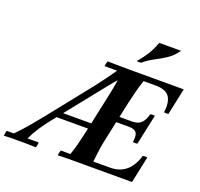

<svg xmlns="http://www.w3.org/2000/svg" viewBox="-211 -1108 1334 1283"><g transform="rotate(20 456.0 -467.0)"><path d="M863 -189Q879 -192 895 -189L855 0H477Q443 0 403 0Q363 0 328 2Q328 -6 330.5 -17Q333 -28 336 -35H404Q419 -77 430 -121Q441 -165 451 -210L511 -490Q518 -521 523.5 -551.5Q529 -582 533 -607Q521 -594 509.5 -580Q498 -566 485 -550L213 -210Q176 -164 148 -122Q120 -80 99 -35H179Q178 -26 176.5 -16.5Q175 -7 171 2Q131 0 94.5 0Q58 0 41 0Q23 0 1.5 0Q-20 0 -56 2Q-55 -7 -53.5 -16.5Q-52 -26 -48 -35H2Q46 -80 81.5 -122Q117 -164 154 -210L400 -519Q423 -548 451 -586.5Q479 -625 507 -665H418Q418 -673 420.5 -684Q423 -695 426 -702Q479 -701 514.5 -700.5Q550 -700 576 -700Q602 -700 625 -700H968L928 -511Q912 -508 896 -511Q907 -581 882.5 -620.5Q858 -660 780 -660H697Q682 -615 671.5 -575Q661 -535 651 -490L591 -210Q581 -165 575.5 -125Q570 -85 565 -40H683Q735 -40 771 -60Q807 -80 829 -114Q851 -148 863 -189ZM502 -235H222L240 -275H510ZM815 -468Q831 -471 847 -468L801 -253Q784 -250 769 -253Q777 -300 763.5 -320Q750 -340 709 -340H549L557 -380H717Q758 -380 780.5 -401Q803 -422 815 -468ZM863 -936Q833 -892 793 -866Q753 -840 713 -819.5Q673 -799 640 -770Q624 -767 608 -770Q642 -809 666 -847.5Q690 -886 708 -936Z"/></g></svg>

Font: Poltawski Nowy SemiBold
Style: Italic
Weight: 600
Italic angle: -12°
Version: Version 1.001;gftools[0.9.25]